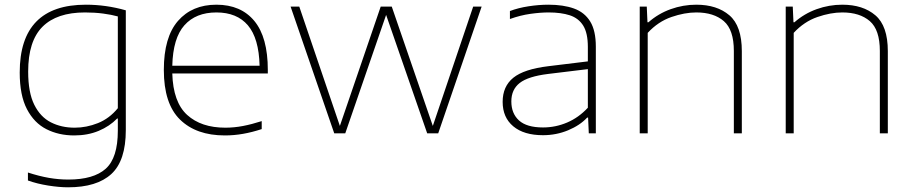

<svg xmlns="http://www.w3.org/2000/svg" viewBox="-20 -568 3892 818"><path d="M270 230Q232.5 230 185.2 222.5Q138 215 99 201V167Q146.5 182.5 188.5 189.8Q230.5 197 271 197Q379 197 430.5 150.8Q482 104.5 482 -11V-63H479Q447 -30 400.5 -10.5Q354 9 296 9Q230.5 9 178 -17.5Q125.5 -44 94.8 -103Q64 -162 64 -259Q64 -548 346 -548Q432 -548 516 -524V-14Q516 117 454.2 173.5Q392.5 230 270 230ZM298 -24Q348.5 -24 397.2 -43.5Q446 -63 482 -107V-498Q455 -505.5 419.5 -510.2Q384 -515 342 -515Q222 -515 161 -454Q100 -393 100 -263Q100 -174 126 -121.8Q152 -69.5 196.8 -46.8Q241.5 -24 298 -24Z M938 9Q816 9 747 -58.5Q678 -126 678 -270Q678 -409.5 738.2 -478.8Q798.5 -548 902 -548Q1006.5 -548 1063.8 -478.5Q1121 -409 1121 -270V-255H714Q717.5 -133 777.2 -78.5Q837 -24 940 -24Q977 -24 1015 -31.2Q1053 -38.5 1095 -52V-18Q1054 -4.5 1015.5 2.2Q977 9 938 9ZM902 -515Q814.5 -515 765.8 -460.5Q717 -406 714 -288H1086Q1083 -405 1036.2 -460Q989.5 -515 902 -515Z M1404 0 1218 -540H1255L1428 -31.5L1602 -540H1649L1824 -31.5L1996 -540H2032L1847 0H1800L1625 -504.5L1451 0Z M2293.5 8Q2212 8 2166.8 -29.8Q2121.5 -67.5 2121.5 -134Q2121.5 -200 2167 -236.8Q2212.5 -273.5 2316.5 -286L2484.5 -306.5V-368Q2484.5 -427 2464.8 -458.8Q2445 -490.5 2407.8 -502.8Q2370.5 -515 2317.5 -515Q2282.5 -515 2239.8 -509Q2197 -503 2152.5 -487V-521Q2188 -534.5 2231.8 -541.2Q2275.5 -548 2316.5 -548Q2380 -548 2425.2 -531.8Q2470.5 -515.5 2494.5 -476.5Q2518.5 -437.5 2518.5 -369V0H2488.5L2485.5 -67H2481.5Q2451 -34 2400.5 -13Q2350 8 2293.5 8ZM2158.5 -136Q2158.5 -84.5 2191.2 -54.8Q2224 -25 2293.5 -25Q2347 -25 2396.2 -46Q2445.5 -67 2484.5 -109V-273.5L2315.5 -253Q2230 -242.5 2194.2 -214.5Q2158.5 -186.5 2158.5 -136Z M2705.5 0V-540H2735.5L2738.5 -473H2742.5Q2784.5 -510 2837.5 -529Q2890.5 -548 2946.5 -548Q3034.5 -548 3087.5 -502.8Q3140.5 -457.5 3140.5 -350V0H3106.5V-351Q3106.5 -441 3063.8 -478Q3021 -515 2946.5 -515Q2897 -515 2840.5 -495.5Q2784 -476 2739.5 -428V0Z M3327.5 0V-540H3357.5L3360.5 -473H3364.5Q3406.5 -510 3459.5 -529Q3512.5 -548 3568.5 -548Q3656.5 -548 3709.5 -502.8Q3762.5 -457.5 3762.5 -350V0H3728.5V-351Q3728.5 -441 3685.8 -478Q3643 -515 3568.5 -515Q3519 -515 3462.5 -495.5Q3406 -476 3361.5 -428V0Z"/></svg>

Font: Encode Sans Exp Th
Style: Regular
Weight: 100
Width: 7
Designer: Multiple Designers
Foundry: Impallari Type
Version: Version 3.002; ttfautohint (v1.8.3) -l 8 -r 50 -G 200 -x 14 